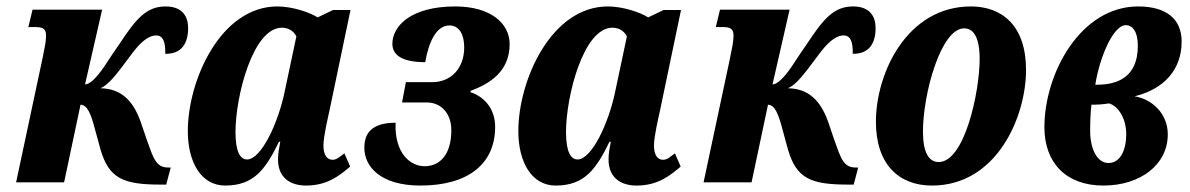

<svg xmlns="http://www.w3.org/2000/svg" viewBox="-20 -566 3693 596"><path d="M478 7H496L510 -46H502C464 -46 456 -75 435 -134L417 -187C393 -255 355 -291 292 -292C318 -304 338 -330 387 -396C412 -430 438 -456 465 -456C486 -456 494 -436 493 -399C545 -398 564 -433 564 -479C564 -514 547 -546 494 -546C434 -546 402 -507 351 -430C336 -408 320 -385 304 -360C278 -322 258 -304 244 -304L297 -536H81L68 -482H89C114 -482 123 -476 123 -455C123 -437 118 -415 112 -385L30 0H179L230 -241C251 -240 262 -214 275 -164L292 -102C318 -12 363 7 478 7Z M679 10C768 10 804 -40 846 -126H850C846 -105 843 -89 843 -71C843 -17 878 10 930 10C999 10 1037 -24 1067 -49L1049 -90C1033 -78 1025 -70 1012 -70C996 -70 984 -84 984 -114C984 -142 998 -201 1003 -224L1068 -535H1014L966 -512C941 -528 887 -546 841 -546C665 -546 563 -317 563 -159C563 -63 604 10 679 10ZM747 -71C727 -71 711 -92 711 -156C711 -267 765 -480 855 -480C874 -480 891 -471 900 -453L865 -288C844 -182 790 -71 747 -71Z M1285 10C1434 10 1517 -58 1517 -172C1517 -229 1483 -266 1440 -280L1441 -284C1500 -306 1562 -344 1562 -429C1562 -493 1504 -546 1393 -546C1254 -546 1198 -484 1198 -430C1198 -394 1230 -373 1300 -373C1311 -437 1335 -487 1375 -487C1408 -487 1421 -455 1421 -419C1421 -353 1379 -311 1322 -311H1240L1228 -248H1304C1353 -248 1381 -210 1381 -162C1381 -83 1343 -50 1298 -50C1255 -50 1204 -89 1208 -185C1128 -185 1111 -147 1111 -107C1111 -49 1161 10 1285 10Z M1705 10C1794 10 1830 -40 1872 -126H1876C1872 -105 1869 -89 1869 -71C1869 -17 1904 10 1956 10C2025 10 2063 -24 2093 -49L2075 -90C2059 -78 2051 -70 2038 -70C2022 -70 2010 -84 2010 -114C2010 -142 2024 -201 2029 -224L2094 -535H2040L1992 -512C1967 -528 1913 -546 1867 -546C1691 -546 1589 -317 1589 -159C1589 -63 1630 10 1705 10ZM1773 -71C1753 -71 1737 -92 1737 -156C1737 -267 1791 -480 1881 -480C1900 -480 1917 -471 1926 -453L1891 -288C1870 -182 1816 -71 1773 -71Z M2612 7H2630L2644 -46H2636C2598 -46 2590 -75 2569 -134L2551 -187C2527 -255 2489 -291 2426 -292C2452 -304 2472 -330 2521 -396C2546 -430 2572 -456 2599 -456C2620 -456 2628 -436 2627 -399C2679 -398 2698 -433 2698 -479C2698 -514 2681 -546 2628 -546C2568 -546 2536 -507 2485 -430C2470 -408 2454 -385 2438 -360C2412 -322 2392 -304 2378 -304L2431 -536H2215L2202 -482H2223C2248 -482 2257 -476 2257 -455C2257 -437 2252 -415 2246 -385L2164 0H2313L2364 -241C2385 -240 2396 -214 2409 -164L2426 -102C2452 -12 2497 7 2612 7Z M2873 10C3074 10 3165 -203 3165 -349C3165 -488 3089 -546 2994 -546C2796 -546 2699 -340 2699 -188C2699 -56 2770 10 2873 10ZM2894 -63C2864 -63 2845 -91 2845 -158C2845 -273 2900 -478 2973 -478C3002 -478 3021 -450 3021 -383C3021 -280 2974 -63 2894 -63Z M3405 10C3519 10 3605 -54 3605 -149C3605 -215 3554 -259 3502 -267C3595 -290 3648 -351 3648 -437C3648 -505 3603 -546 3513 -546C3334 -546 3222 -338 3222 -171C3222 -61 3289 10 3405 10ZM3380 -303C3392 -382 3434 -488 3475 -488C3494 -488 3512 -470 3512 -424C3512 -328 3451 -303 3385 -303ZM3421 -60C3386 -60 3364 -103 3364 -160C3364 -184 3365 -217 3368 -241C3390 -241 3402 -242 3423 -245C3452 -236 3476 -198 3476 -149C3476 -101 3458 -60 3421 -60Z"/></svg>

Font: Noto Serif Condensed Extra
Style: Italic
Weight: 800
Width: 3
Italic angle: -12°
Designer: Monotype Design Team
Foundry: Monotype Imaging Inc.
Version: Version 1.901